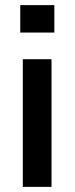

<svg xmlns="http://www.w3.org/2000/svg" viewBox="-20 -729 292 749"><path d="M192 -709V-602H59V-709ZM69 -498H181V0H69Z"/></svg>

Font: Syne SemiBold
Style: Regular
Weight: 600
Designer: Lucas Descroix
Foundry: Bonjour Monde
Version: Version 2.200; ttfautohint (v1.8.4)